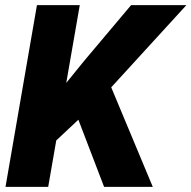

<svg xmlns="http://www.w3.org/2000/svg" viewBox="-20 -731 749 751"><path d="M292 -710.9 168.5 0H1.5L124.5 -710.9ZM709 -710.9 376 -346.7 187.5 -169.9 184.6 -339.4 308.6 -492.2 492.7 -710.9ZM387.2 0 262.2 -326.2 402.3 -419.9 577.6 0Z"/></svg>

Font: Roboto Black
Style: Italic
Weight: 900
Italic angle: -12°
Designer: Christian Robertson
Foundry: Google
Version: Version 3.0; 2020